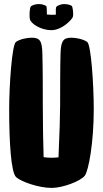

<svg xmlns="http://www.w3.org/2000/svg" viewBox="-20 -901 505 942"><path d="M232 -753C284 -753 331 -803 337 -817C342 -831 337 -867 332 -872C327 -876 312 -881 295 -881C277 -881 259 -872 256 -867C254 -863 253 -851 254 -829C237 -828 223 -828 210 -830C210 -849 210 -870 206 -872C199 -876 187 -881 172 -881C157 -881 141 -878 131 -869C125 -861 123 -822 127 -806C132 -785 180 -753 232 -753ZM440 -364C440 -485 427 -681 408 -695C389 -709 353 -716 330 -716C290 -716 279 -700 277 -638C275 -569 275 -458 275 -384C275 -342 272 -236 267 -129C255 -128 243 -127 233 -127C220 -127 207 -128 194 -130C192 -195 190 -288 190 -384C190 -456 190 -564 188 -633C187 -699 177 -716 136 -716C113 -716 77 -709 58 -695C39 -681 25 -485 25 -364C25 -204 34 -55 59 -32C84 -9 171 21 233 21C288 21 375 -12 396 -39C415 -64 440 -204 440 -364Z"/></svg>

Font: Manosque
Style: Regular
Weight: 400
Designer: Ariel Martín Pérez
Foundry: Ariel Martín Pérez
Version: Version 1.005;hotconv 1.0.109;makeotfexe 2.5.65596